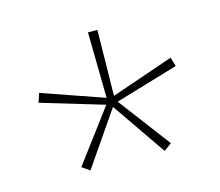

<svg xmlns="http://www.w3.org/2000/svg" viewBox="-66 -882 634 553"><g transform="rotate(-15 251.0 -605.5)"><path d="M265 -799H237L240 -603L56 -667L47 -640L234 -584L118 -429L141 -413L251 -573L362 -412L385 -429L268 -584L456 -640L448 -667L262 -603Z"/></g></svg>

Font: Noto Sans Sinhala UI Condensed Thin
Style: Regular
Weight: 100
Width: 3
Designer: Jelle Bosma - Monotype Design Team
Foundry: Monotype Imaging Inc.
Version: Version 2.006